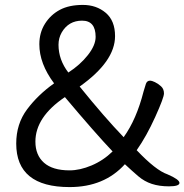

<svg xmlns="http://www.w3.org/2000/svg" viewBox="-20 -738 750 781"><path d="M263 -45Q305 -45 352.5 -65Q400 -85 438 -122Q366 -198 244 -343Q124 -262 124 -162Q124 -107 159 -76Q194 -45 263 -45ZM258 -443Q306 -474 337.5 -514Q369 -554 369 -588Q369 -654 314 -654Q259 -654 231 -606Q218 -583 218 -556Q218 -495 258 -443ZM263 23Q46 23 46 -154Q46 -234 90 -293Q134 -352 200 -399Q140 -479 140 -558Q140 -605 163 -641.5Q186 -678 223.5 -698Q261 -718 317 -718Q372 -718 410 -686Q448 -654 448 -591Q448 -488 304 -386Q405 -261 483 -180Q535 -252 564 -366Q569 -384 573.5 -397Q578 -410 591 -410Q597 -410 610 -404Q623 -398 635 -387Q647 -376 647 -358Q647 -341 611.5 -262.5Q576 -184 536 -127Q614 -45 661 -29Q710 -8 710 6Q710 20 667 20Q628 20 597.5 10Q567 0 542 -21.5Q517 -43 488 -70Q404 23 263 23Z"/></svg>

Font: ToneOZ-Pinyin-WenKai-Medium
Style: Medium
Weight: 700
Designer: Fontworks Inc.
Foundry: ToneOZ
Version: Version 0.240331